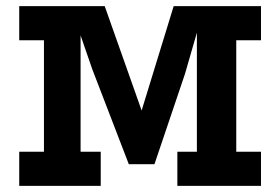

<svg xmlns="http://www.w3.org/2000/svg" viewBox="-20 -609 918 629"><path d="M43 -589H323L444 -247L549 -589H835V-477H754V-112H835V0H561V-112H625V-502L586 -367L486 -71H402L282 -383L244 -493V-112H310V0H43V-112H124V-477H43Z"/></svg>

Font: Podkova ExtraBold
Style: Regular
Weight: 800
Designer: Ilya Yudin
Foundry: Cyreal (www.cyreal.org)
Version: Version 2.103